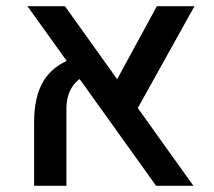

<svg xmlns="http://www.w3.org/2000/svg" viewBox="-20 -598 690 618"><path d="M482.4 0 68.4 -578.1H189L602.5 0ZM89.8 0V-204.6Q89.8 -287.6 120.1 -337.4Q150.4 -387.2 215.3 -410.6L255.9 -355.5Q193.8 -325.7 193.8 -246.1V0ZM606 -578.1 409.2 -224.6 338.4 -308.6 484.9 -578.1Z"/></svg>

Font: Heebo Medium
Style: Regular
Weight: 500
Designer: Oded Ezer
Foundry: Ezer Type House
Version: Version 3.100